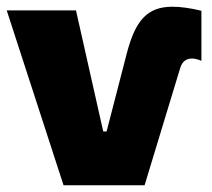

<svg xmlns="http://www.w3.org/2000/svg" viewBox="-22 -551 629 571"><path d="M514 -349C520 -369 533 -377 549 -377C558 -377 568 -374 577 -370V-519C544 -527 515 -531 491 -531C417 -531 381 -492 355 -392L295 -160H285L204 -520H-2L167 0H408Z"/></svg>

Font: Fixel Display Black
Style: Regular
Weight: 900
Designer: AlfaBravo + MacPaw
Foundry: Kyrylo Tkachov, Marchela Mozhyna, Serhii Makarenko, Maria Weinstein, Zakhar Kryvoshyya
Version: Version 1.211